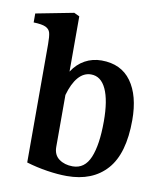

<svg xmlns="http://www.w3.org/2000/svg" viewBox="-78 -724 669 801"><g transform="rotate(10 256.5 -323.0)"><path d="M488 -262Q488 -120 428 -52.5Q368 15 259 15Q221 15 175.5 8Q130 1 87 -12V-513Q87 -546 83 -561Q79 -576 63.5 -583.5Q48 -591 12 -592V-630L172 -661L195 -650V-416Q217 -450 249 -467.5Q281 -485 319 -485Q402 -485 445 -425.5Q488 -366 488 -262ZM372 -236Q372 -325 350 -372.5Q328 -420 286 -420Q255 -420 232 -393.5Q209 -367 195 -317V-97Q195 -63 218.5 -46Q242 -29 276 -29Q327 -29 349.5 -83Q372 -137 372 -236Z"/></g></svg>

Font: Gupter
Style: Bold
Weight: 700
Designer: Octavio Pardo
Version: Version 1.000